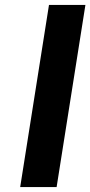

<svg xmlns="http://www.w3.org/2000/svg" viewBox="-20 -760 367 780"><path d="M179 -740H327L210 0H62Z"/></svg>

Font: Exo
Style: Bold Italic
Weight: 700
Italic angle: -9°
Designer: Natanael Gama
Foundry: Natanael Gama
Version: Version 1.500; ttfautohint (v1.6)